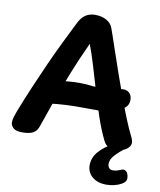

<svg xmlns="http://www.w3.org/2000/svg" viewBox="-107 -873 1001 1202"><g transform="rotate(10 393.5 -271.5)"><path d="M179.3 -42.1Q169.7 -11.9 146.5 1.6Q123.3 15 75.2 15Q35.2 15 18.9 -1.2Q2.6 -17.3 2.6 -35.3Q2.6 -53.6 8.8 -72.7Q15.1 -91.9 22.1 -110.9Q56.1 -197.9 90.7 -278.9Q125.3 -360 159.4 -435.7Q193.6 -511.4 228 -582.2Q262.4 -653 295.9 -719.4Q314.3 -755.8 339.8 -772.4Q365.3 -789 399.3 -789Q442 -789 471.8 -772.2Q501.7 -755.4 512.1 -727.2Q515.6 -719.1 529.4 -678.3Q543.3 -637.6 564.2 -576.1Q585.1 -514.7 609.7 -444Q634.3 -373.3 660.1 -303.4Q685.9 -233.6 709.4 -176Q733 -118.4 750 -85Q755.8 -75 760.4 -61.3Q765 -47.7 765 -39.7Q765 -17.7 741.4 0.7Q717.8 19 678.2 19Q651.1 19 629.4 12.6Q607.8 6.1 594.8 -19.6Q563.9 -81.9 537.2 -159.8Q510.4 -237.8 486.8 -319.3Q463.1 -400.8 440.7 -474.9Q418.3 -549.1 397.3 -604.1Q348.3 -499 308.9 -399.7Q269.6 -300.4 238.2 -210.4Q206.9 -120.4 179.3 -42.1ZM211.6 -192.1Q196.6 -191.1 181 -214.7Q165.4 -238.2 165.4 -267.3Q165.4 -291.2 179.5 -305.6Q193.6 -319.9 213.1 -328.4Q232.6 -336.9 249.8 -340.4Q274.9 -346.2 308.1 -349.3Q341.2 -352.4 381.6 -352.3Q421.9 -352.1 467.3 -346Q476.2 -345 500.5 -346.7Q524.8 -348.3 554.6 -350.9Q584.3 -353.4 609.6 -356.1Q634.8 -358.8 645.8 -360Q673.8 -363 691.4 -347.4Q709.1 -331.9 709.1 -301.2Q709.1 -272.6 688.9 -253.6Q668.7 -234.7 637.3 -223.4Q605.9 -212.2 573.4 -207.6Q540.9 -203 516.3 -203Q459.3 -203 410.8 -203.3Q362.3 -203.6 314.9 -201.3Q267.6 -199.1 211.6 -192.1ZM652.9 246Q595.4 246 561.9 217.2Q528.4 188.4 528.4 144Q528.4 95 562.7 56Q596.9 17 662.1 -20H746V-10Q693.3 32.4 668.5 59.6Q643.7 86.7 643.7 114.4Q643.7 130.9 652.1 140.7Q660.6 150.6 677.1 150.6Q696 150.6 709.2 145.1Q722.4 139.7 731.4 136.4Q745.6 131.4 757.1 139.6Q768.7 147.7 772.7 165.6Q777.7 185.6 772.5 198.3Q767.3 211 747 222.7Q728 233.9 702.6 239.9Q677.1 246 652.9 246Z"/></g></svg>

Font: Playpen Sans Hebrew
Style: Regular
Weight: 400
Designer: Tom Grace, Laura Meseguer, Veronika Burian, José Scaglione
Foundry: TypeTogether
Version: Version 2.000